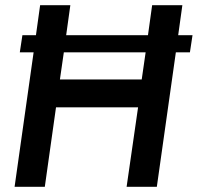

<svg xmlns="http://www.w3.org/2000/svg" viewBox="-20 -717 759 737"><path d="M109 -516H56L66 -582H118L134 -697H250L234 -582H548L564 -697H680L664 -582H719L709 -516H655L582 0H466L510 -305H195L152 0H36ZM524 -412 539 -516H225L210 -412Z"/></svg>

Font: Hanken Grotesk SemiBold
Style: Italic
Weight: 600
Italic angle: -8°
Designer: Alfredo Marco Pradil
Foundry: Hanken Design Co.
Version: Version 3.014